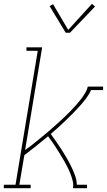

<svg xmlns="http://www.w3.org/2000/svg" viewBox="-26 -982 558 1002"><path d="M-6 0V-18H55L171 -717H112V-735H194L105 -199Q121 -210 136.5 -222Q152 -234 167 -246.5Q182 -259 197.5 -271.5Q213 -284 228 -297Q243 -310 257.5 -323Q272 -336 286.5 -349Q301 -362 315.5 -376Q330 -390 343.5 -404Q357 -418 370 -432.5Q383 -447 395 -462.5Q407 -478 417.5 -495Q428 -512 432 -530H512V-512H449Q439 -489 423 -468Q407 -447 389.5 -427.5Q372 -408 353.5 -389.5Q335 -371 316.5 -353Q298 -335 278.5 -317.5Q259 -300 239 -283Q253 -263 267.5 -242.5Q282 -222 295.5 -201Q309 -180 321.5 -158.5Q334 -137 345 -114.5Q356 -92 365 -68Q374 -44 375 -18H428V0H355Q358 -20 353 -39.5Q348 -59 341 -76.5Q334 -94 325.5 -111Q317 -128 307.5 -144.5Q298 -161 288 -177Q278 -193 268 -209Q258 -225 247 -240.5Q236 -256 225 -271Q194 -245 163 -220.5Q132 -196 101 -172L75 -18H134V0ZM339 -811H317L233 -950L251 -960L330 -826L454 -962L470 -948Z"/></svg>

Font: Iosevka Curly Slab ThObl
Style: Regular
Weight: 100
Italic angle: -9°
Monospace: yes
Designer: Belleve Invis
Foundry: Belleve Invis
Version: Version 11.0.0; ttfautohint (v1.8.3)